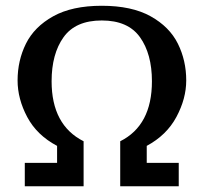

<svg xmlns="http://www.w3.org/2000/svg" viewBox="-20 -646 707 666"><path d="M489 -81H600V0H397V-156Q507 -211 507 -364Q507 -459 465.5 -517Q424 -575 333 -575Q242 -575 200.5 -517Q159 -459 159 -364Q159 -212 270 -156V0H66V-81H178V-140Q108 -177 74.5 -240Q41 -303 41 -367Q41 -436 70 -494.5Q99 -553 164.5 -589.5Q230 -626 333 -626Q437 -626 502.5 -589.5Q568 -553 597 -494.5Q626 -436 626 -367Q626 -304 592 -240.5Q558 -177 489 -140Z"/></svg>

Font: Arya
Style: Bold
Weight: 700
Designer: Eduardo Rodriguez Tunni, Modular Infotech
Foundry: Eduardo Rodriguez Tunni, Modular Infotech
Version: Version 1.002